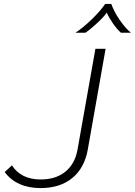

<svg xmlns="http://www.w3.org/2000/svg" viewBox="-20 -949 688 980"><path d="M4 -71 41 -105Q87 -33 188 -33Q265 -33 314 -73Q363 -113 376 -187L467 -700H519L428 -185Q411 -91 348.5 -40Q286 11 187 11Q126 11 79.5 -10Q33 -31 4 -71ZM517 -929H548Q562 -889 591.5 -846.5Q621 -804 648 -782H597Q576 -801 554.5 -832.5Q533 -864 525 -885Q513 -866 479 -834Q445 -802 416 -782H365Q401 -805 445.5 -847.5Q490 -890 517 -929Z"/></svg>

Font: KoHo Light
Style: Italic
Weight: 300
Italic angle: -10°
Version: Version 1.000; ttfautohint (v1.6)